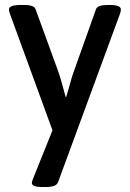

<svg xmlns="http://www.w3.org/2000/svg" viewBox="-20 -545 521 772"><path d="M149 207Q108 207 108 190Q108 188 109 184.5Q110 181 113 173L191 -21L19 -492Q18 -495 17 -499Q16 -503 16 -507Q16 -525 64 -525H79Q96 -525 108 -521Q120 -517 123 -508L213 -261Q221 -239 229 -210Q237 -181 244 -155H246Q254 -180 262 -210Q270 -240 278 -261L366 -508Q369 -517 381.5 -521Q394 -525 412 -525H421Q466 -525 466 -507Q466 -501 463 -491L214 186Q210 198 197 202.5Q184 207 165 207Z"/></svg>

Font: Asap Medium
Style: Regular
Weight: 500
Designer: Pablo Cosgaya
Foundry: Omnibus-Type
Version: Version 3.001; ttfautohint (v1.8.3)